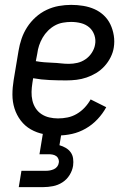

<svg xmlns="http://www.w3.org/2000/svg" viewBox="-20 -548 540 788"><path d="M218 8Q188 8 159.5 2.5Q131 -3 106.5 -17Q82 -31 65 -53.5Q48 -76 39.5 -103Q31 -130 31 -159.5Q31 -189 36 -219L56 -339Q60 -364 68.5 -389Q77 -414 91.5 -436.5Q106 -459 126.5 -477.5Q147 -496 171.5 -507.5Q196 -519 221.5 -523.5Q247 -528 272 -528Q297 -528 321.5 -524Q346 -520 367.5 -510.5Q389 -501 406 -485Q423 -469 433 -448Q443 -427 447 -402.5Q451 -378 447 -353Q444 -333 434 -313Q424 -293 409 -276.5Q394 -260 375 -248.5Q356 -237 335.5 -230Q315 -223 294 -220.5Q273 -218 252 -218Q218 -218 183.5 -219.5Q149 -221 116 -227L113 -208Q110 -189 109.5 -171Q109 -153 113 -135.5Q117 -118 126.5 -103.5Q136 -89 150.5 -79.5Q165 -70 182.5 -66Q200 -62 218 -62Q238 -62 257.5 -66Q277 -70 295 -80.5Q313 -91 327.5 -106.5Q342 -122 352 -140L416 -108Q402 -82 380.5 -59Q359 -36 332 -20.5Q305 -5 276 1.5Q247 8 218 8ZM263 -286Q280 -286 297.5 -290Q315 -294 330.5 -304.5Q346 -315 356.5 -331Q367 -347 370 -364Q374 -384 367.5 -403.5Q361 -423 346.5 -435.5Q332 -448 312.5 -453Q293 -458 272 -458Q256 -458 238.5 -455Q221 -452 205.5 -443.5Q190 -435 177 -422Q164 -409 155 -393.5Q146 -378 140.5 -361.5Q135 -345 133 -328L127 -297Q144 -294 161 -292.5Q178 -291 195 -290.5Q212 -290 229 -288Q246 -286 263 -286ZM57 220 68 153H168Q177 153 185 151.5Q193 150 201 146.5Q209 143 214.5 136Q220 129 221 121Q223 113 220 105Q217 97 210.5 92.5Q204 88 196 86.5Q188 85 180 85H142L156 0H232L224 48Q238 52 250 59Q262 66 270 77Q278 88 280 102.5Q282 117 280 132Q277 152 265.5 170.5Q254 189 236 200.5Q218 212 197.5 216Q177 220 157 220Z"/></svg>

Font: Iosevka SS04
Style: Italic
Weight: 400
Italic angle: -9°
Monospace: yes
Designer: Belleve Invis
Foundry: Belleve Invis
Version: Version 19.0.0; ttfautohint (v1.8.4)